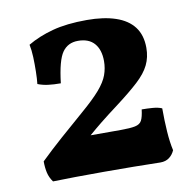

<svg xmlns="http://www.w3.org/2000/svg" viewBox="-63 -570 647 637"><g transform="rotate(-10 260.0 -252.0)"><path d="M215.3 -127H315.9Q348.6 -127 365.2 -130.4Q381.8 -133.8 387.9 -145.5Q394 -157.2 397 -182.1Q415 -182.1 433.8 -180.7Q452.6 -179.2 464.8 -173.8Q464.8 -131.8 467.3 -95.5Q469.7 -59.1 476.1 -30.8Q469.7 -16.1 457.8 -7.1Q445.8 2 427.7 2Q388.7 1 337.2 0.5Q285.6 0 237.8 0Q189.9 0 142.3 0.5Q94.7 1 65.9 2Q54.7 -13.2 50.8 -30.5Q46.9 -47.9 46.9 -68.8Q81.1 -102.1 118.9 -135.5Q156.7 -168.9 199.7 -206.1Q241.7 -242.2 263.7 -267.6Q285.6 -293 293.7 -315.4Q301.8 -337.9 301.8 -361.8Q301.8 -399.9 283.2 -421.4Q264.6 -442.9 228 -442.9Q193.8 -442.9 175.3 -416.5Q156.7 -390.1 147.9 -314Q124 -314 105.5 -316.4Q86.9 -318.8 70.8 -325.2Q72.8 -342.8 73.2 -366.9Q73.7 -391.1 72.8 -415.5Q71.8 -439.9 67.9 -458Q105 -480 152.8 -492.9Q200.7 -505.9 269 -505.9Q325.7 -505.9 365.7 -492.4Q405.8 -479 426.8 -451.4Q447.8 -423.8 447.8 -380.9Q447.8 -349.1 435.3 -323.5Q422.9 -297.9 394.3 -271.5Q365.7 -245.1 317.9 -209Q287.1 -186 257.8 -162.6Q237.8 -146.5 215.3 -127Z"/></g></svg>

Font: Abu Sayed
Style: Regular
Weight: 400
Designer: Jayed Ahsan Saad
Foundry: Codepotro
Version: Codepotro Abu Sayed;Version 0.800